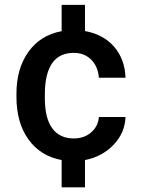

<svg xmlns="http://www.w3.org/2000/svg" viewBox="-20 -664 601 803"><path d="M288.6 -85C249 -85 219.2 -99.1 198.7 -127.4C177.7 -155.3 167.5 -198.2 167.5 -255.4L168 -290.5C173.3 -392.1 213.4 -442.9 288.1 -442.9C317.9 -442.9 342.3 -433.6 361.3 -414.6C380.4 -395.5 391.1 -370.1 393.6 -338.9H504.9C503.4 -389.6 487.8 -432.6 458 -467.8C427.7 -502.9 386.7 -524.9 335.4 -534.2V-643.6H237.8V-533.7C178.2 -522.5 131.8 -493.7 98.6 -446.8C65.4 -399.9 48.8 -341.8 48.8 -272.5V-258.8C48.8 -187 65.4 -127.9 98.6 -81.5C131.8 -34.7 178.2 -5.9 237.8 5.4V119.6H335.4V5.4C382.8 -3.9 422.9 -24.9 455.1 -58.6C486.8 -91.8 503.4 -130.4 504.9 -174.8H393.6C391.6 -148.9 380.9 -127.4 361.3 -110.4C341.8 -93.3 317.4 -85 288.6 -85Z"/></svg>

Font: Shabnam FD Medium
Style: Regular
Weight: 500
Foundry: DejaVu fonts team - Redesigned by Saber Rastikerdar - Based on Vazir font
Version: Version 5.00;October 20, 2019;FontCreator 12.0.0.2547 64-bit